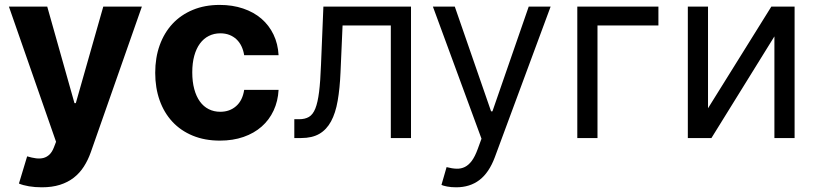

<svg xmlns="http://www.w3.org/2000/svg" viewBox="-20 -573 3395 797"><path d="M153.8 204.5Q125 204.5 100 200.3Q74.9 196 58.6 188.9L92.7 76Q112.6 82 129.6 84.2Q146.7 86.3 160.7 82.6Q174.7 78.8 185.5 68.4Q196.4 57.9 203.8 38.7L212.7 15.6L17 -545.5H176.1L289.1 -144.9H294.7L408.7 -545.5H568.9L356.9 58.9Q345.2 92 327.9 118.8Q310.7 145.6 286 164.8Q261.4 183.9 228.7 194.2Q196 204.5 153.8 204.5Z M892.8 10.7Q829.9 10.7 780 -9.9Q730.1 -30.5 695.5 -67.8Q660.9 -105.1 642.6 -156.8Q624.3 -208.5 624.3 -270.6Q624.3 -333.5 642.9 -385.3Q661.6 -437.1 696.2 -474.3Q730.8 -511.4 780.4 -532Q829.9 -552.6 892 -552.6Q945.3 -552.6 989.3 -537.6Q1033.4 -522.7 1065.2 -495.4Q1096.9 -468 1115.4 -429.5Q1133.9 -391 1136.4 -343.8H993.6Q990.4 -364 982.4 -380.9Q974.4 -397.7 961.8 -409.6Q949.2 -421.5 932.4 -428.1Q915.5 -434.7 894.5 -434.7Q868.3 -434.7 846.8 -423.8Q825.3 -413 810 -392.2Q794.7 -371.4 786.4 -341.4Q778.1 -311.4 778.1 -272.7Q778.1 -233.7 786.4 -203.1Q794.7 -172.6 809.8 -151.6Q824.9 -130.7 846.4 -119.9Q867.9 -109 894.5 -109Q933.6 -109 960.2 -132.5Q986.9 -155.9 993.6 -199.9H1136.4Q1133.9 -153.1 1115.8 -114.2Q1097.7 -75.3 1066.2 -47.6Q1034.8 -19.9 990.9 -4.6Q947.1 10.7 892.8 10.7Z M1201.7 -78.1H1221.6Q1246.1 -78.1 1262.4 -87.7Q1278.8 -97.3 1288.9 -122.3Q1299 -147.4 1304.5 -191.4Q1310 -235.4 1312.5 -304L1322.4 -545.5H1686.1V0H1602.3V-467.3H1402L1393.5 -272.7Q1390.6 -205.6 1381.7 -154.7Q1372.9 -103.7 1354.2 -69.2Q1335.6 -34.8 1305.6 -17.4Q1275.6 0 1230.1 0H1201.7Z M1873.6 204.5Q1852.3 204.5 1835.6 201.2Q1818.9 197.8 1812.5 194.6L1833.8 120.7Q1856.9 126.8 1875.5 127.3Q1894.2 127.8 1909.8 120Q1925.4 112.2 1938.6 94.5Q1951.7 76.7 1963.1 45.5L1978.7 2.8L1777 -545.5H1867.9L2018.5 -110.8H2024.1L2174.7 -545.5H2265.6L2034.1 79.5Q2010.3 143.5 1970.5 174Q1930.8 204.5 1873.6 204.5Z M2713.1 -467.3H2460.2V0H2376.4V-545.5H2713.1Z M3181.8 -545.5H3278.4V0H3194.6V-421.9L2933.2 0H2835.2V-545.5H2919V-123.6Z"/></svg>

Font: Fast_Sans
Style: Regular
Weight: 400
Designer: Rasmus Andersson
Foundry: rsms
Version: Version 3.018;git-588b23468